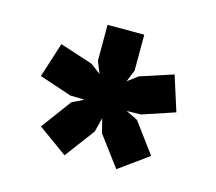

<svg xmlns="http://www.w3.org/2000/svg" viewBox="-72 -808 694 616"><g transform="rotate(15 275.0 -500.0)"><path d="M263 -379 189 -280 92 -350 166 -450 205 -469 158 -470 50 -506 87 -622 197 -586 230 -561 214 -601V-720H336V-601L320 -561L353 -586L463 -622L500 -506L392 -470L345 -469L384 -450L458 -350L361 -280L287 -379L275 -426Z"/></g></svg>

Font: ReCut ExtraBold
Style: Regular
Weight: 800
Designer: Giant Group (for alternate capitals set)
Version: Version 2.002;FEAKit 1.0